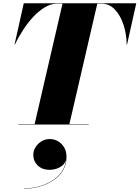

<svg xmlns="http://www.w3.org/2000/svg" viewBox="-20 -770 862 1187"><path d="M185.9 187.2Q185.9 162 199.9 139.6Q213.9 117.2 237.1 103.4Q260.3 89.6 287.5 89.6Q315.1 89.6 338.7 103.2Q362.3 116.8 376.7 141.4Q391.1 166 391.1 199.2Q391.1 248.8 367.9 285.8Q344.7 322.8 306.1 347.4Q267.5 372 220.9 384.4Q174.3 396.8 127.9 396.8V394.8Q172.3 394.8 216.3 383.6Q260.3 372.4 297.5 350.2Q334.7 328 359.1 294.8Q383.5 261.6 387.9 217.6Q382.3 239.2 365.7 253Q349.1 266.8 328.1 273.4Q307.1 280 287.9 280Q241.1 280 213.5 253.2Q185.9 226.4 185.9 187.2ZM93.5 -2.5H194L366.5 -747.5H332.5Q296 -747.5 259.2 -726Q222.5 -704.5 188.2 -668.5Q154 -632.5 124.5 -587.5Q95 -542.5 72.5 -495H70L127 -750H822.5L765.5 -495H763Q762.5 -558.5 743.8 -616.2Q725 -674 690.5 -710.8Q656 -747.5 607.5 -747.5H581.5L409 -2.5H528.5V0H93.5Z"/></svg>

Font: Bodoni* 72pt Fatface
Style: Italic
Weight: 900
Italic angle: -13°
Version: Version 2.3